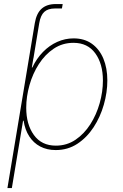

<svg xmlns="http://www.w3.org/2000/svg" viewBox="-20 -748 622 972"><path d="M127 -453.1 142.1 -545.9 156.2 -630.9Q164.6 -680.7 190.9 -704.1Q217.3 -727.5 262.2 -727.5Q269 -727.5 279.1 -727.5Q289.1 -727.5 297.4 -727.5L293.5 -705.1Q284.2 -705.1 274.4 -705.1Q264.6 -705.1 258.3 -705.1Q223.1 -705.1 204.3 -688Q185.5 -670.9 178.7 -630.9L164.6 -545.9L149.4 -453.1ZM17.6 204.1 142.1 -545.9H164.6L141.1 -406.2H143.6Q165 -451.7 197.5 -484.9Q230 -518.1 269.8 -535.9Q309.6 -553.7 352.5 -553.7Q407.2 -553.7 445.3 -526.4Q483.4 -499 503.4 -451.2Q523.4 -403.3 523.4 -340.8Q523.4 -280.3 505.6 -218Q487.8 -155.8 453.9 -103.8Q419.9 -51.8 371.6 -20Q323.2 11.7 262.2 11.7Q217.8 11.7 183.6 -6.3Q149.4 -24.4 127.9 -57.9Q106.4 -91.3 99.6 -136.7H96.7L40 204.1ZM262.7 -10.7Q318.4 -10.7 362.3 -40.5Q406.2 -70.3 437.3 -118.9Q468.3 -167.5 484.6 -225.6Q501 -283.7 501 -340.3Q501 -424.8 462.4 -478Q423.8 -531.2 352.1 -531.2Q296.4 -531.2 252.2 -501.7Q208 -472.2 176.8 -423.6Q145.5 -375 129.2 -316.9Q112.8 -258.8 112.8 -202.1Q112.8 -118.2 151.6 -64.5Q190.4 -10.7 262.7 -10.7Z"/></svg>

Font: Inter Thin
Style: Italic
Weight: 250
Italic angle: -9.3988°
Designer: Rasmus Andersson
Foundry: rsms
Version: Version 4.001;git-66647c0bb